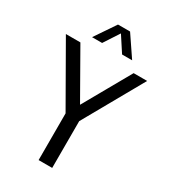

<svg xmlns="http://www.w3.org/2000/svg" viewBox="-246 -1051 1018 1157"><g transform="rotate(30 263.0 -473.0)"><path d="M217 0V-325L-20.5 -740H80.5L266.5 -413.5L451 -740H545L311.5 -325.5V0ZM125.5 -802.5 223 -946.5H307L404.5 -802.5H334.5L265 -909L195.5 -802.5Z"/></g></svg>

Font: Encode Sans Condensed Medium
Style: Regular
Weight: 500
Width: 3
Designer: Multiple Designers
Foundry: Impallari Type
Version: Version 3.000; ttfautohint (v1.8.3) -l 8 -r 50 -G 200 -x 14 